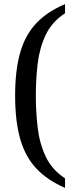

<svg xmlns="http://www.w3.org/2000/svg" viewBox="-20 -779 363 927"><path d="M294 128Q208 91 154.5 33.5Q101 -24 77 -110Q53 -196 53 -317Q53 -438 77 -523.5Q101 -609 154.5 -666Q208 -723 294 -759V-715Q231 -674 201 -611Q171 -548 162 -472.5Q153 -397 153 -317Q153 -238 162 -162Q171 -86 201 -22.5Q231 41 294 82Z"/></svg>

Font: Noto Serif Hebrew SemiCondensed
Style: Regular
Weight: 400
Width: 4
Designer: Monotype Design Team
Foundry: Monotype Imaging Inc.
Version: Version 2.004; ttfautohint (v1.8.4.7-5d5b)